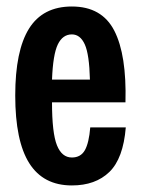

<svg xmlns="http://www.w3.org/2000/svg" viewBox="-20 -561 434 591"><path d="M201.2 9.8Q113.3 9.8 70.1 -58.6Q26.9 -127 26.9 -267.1Q26.9 -404.8 69.3 -472.9Q111.8 -541 201.2 -541Q293.5 -541 331.8 -466.6Q370.1 -392.1 366.2 -246.1H140.1Q140.1 -151.4 155.3 -113.8Q170.4 -76.2 201.2 -76.2Q228.5 -76.2 241.2 -98.6Q253.9 -121.1 257.8 -168.9H367.2Q359.4 -73.2 316.7 -31.7Q273.9 9.8 201.2 9.8ZM140.1 -315.9H256.8Q254.9 -393.6 241 -424.3Q227.1 -455.1 201.2 -455.1Q172.9 -455.1 158 -424.3Q143.1 -393.6 140.1 -315.9Z"/></svg>

Font: Lumene Sans Condensed
Style: Bold
Weight: 600
Width: 3
Designer: Deni Anggara
Version: Version 1.003;Glyphs 3.1.2 (3151)